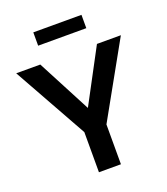

<svg xmlns="http://www.w3.org/2000/svg" viewBox="-160 -1012 980 1124"><g transform="rotate(-20 330.0 -450.5)"><path d="M180 -818V-901H480V-818ZM154 -710 329 -376 507 -710H656L398 -248V0H261V-250L4 -710Z"/></g></svg>

Font: Raleway-v4020
Style: Bold
Weight: 700
Designer: Matt McInerney, Pablo Impallari, Rodrigo Fuenzalida
Foundry: Matt McInerney, Pablo Impallari, Rodrigo Fuenzalida
Version: Version 4.020;PS 004.020;hotconv 1.0.88;makeotf.lib2.5.64775